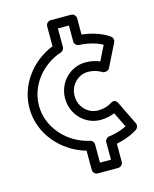

<svg xmlns="http://www.w3.org/2000/svg" viewBox="-121 -742 785 977"><g transform="rotate(-15 272.0 -253.5)"><path d="M431.8 -335.7C444.3 -332.8 459.3 -337.7 464.4 -347.9L524.4 -468.9C529.3 -478.9 526.9 -492.1 517.7 -499.5C514.9 -501.7 467.4 -539.7 374 -550.1V-636C374 -646.7 364.1 -661 349 -661H241C230.3 -661 216 -651.1 216 -636V-530.6C105.8 -486.9 21 -381.1 21 -255C21 -118.6 121.6 -7.5 246 27.6V129C246 139.7 255.9 154 271 154H379C389.7 154 404 144.1 404 129V33.2C474 19.4 514 -8.8 517 -11C525.2 -17.2 530 -30.6 524.5 -42L464.5 -165C453.2 -188.2 435.4 -179.3 428.5 -175C425.4 -172.9 399.4 -155 356 -155C303.5 -155 259 -199 259 -257C259 -313.8 303.4 -358 356 -358C398.4 -358 430.1 -336.8 431.8 -335.7ZM296 104V8C296 -3.8 287.3 -14.1 276.2 -16.5C163.2 -40.3 71 -138.6 71 -255C71 -362.8 147.9 -456.2 248.8 -489.2C259.3 -492.7 266 -503.3 266 -513V-611H324V-527C324 -513.3 335.6 -502.6 347.8 -502C407.9 -499.1 448.6 -482.1 469.6 -470.9L431 -393C412.5 -400.8 387.9 -408 356 -408C274.6 -408 209 -340.2 209 -257C209 -173 274.5 -105 356 -105C388 -105 414.9 -113.2 430.8 -119.9L469.4 -40.8C449.8 -31 419.6 -18.8 375.6 -12.8C363.3 -11.1 354 -0.2 354 12V104Z"/></g></svg>

Font: Hussar Ekologiczny
Style: Regular
Weight: 400
Foundry: Cannot Into Space Fonts
Version: Version 0.97